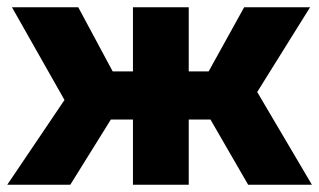

<svg xmlns="http://www.w3.org/2000/svg" viewBox="-20 -510 881 530"><path d="M0 0 158 -234 13 -490H196L291 -313H347V-490H501V-313H556L654 -490H836L690 -256L841 0H665L561 -180H501V0H347V-180H286L174 0Z"/></svg>

Font: Cantarell Extra Bold
Style: Regular
Weight: 800
Designer: Dave Crossland, Nikolaus Waxweiler, Florian Fecher, Jacques Le Bailly, Eben Sorkin, Alexei Vanyashin, Alexios Zavras, Em
Version: Version 0.303